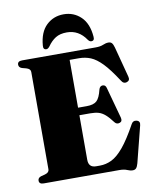

<svg xmlns="http://www.w3.org/2000/svg" viewBox="-99 -988 862 1076"><g transform="rotate(-10 332.5 -450.0)"><path d="M38 -680Q38 -700 64 -700H483Q510 -700 526.2 -707.2Q542.5 -714.5 558 -714.5Q570.5 -714.5 577.2 -706.8Q584 -699 589 -680.5L634.5 -508Q641 -485 622.5 -478.5Q602 -471 589.5 -492.5Q545.5 -560.5 511.5 -595.8Q477.5 -631 446.5 -643.8Q415.5 -656.5 379.5 -656.5H327V-384.5H376.5Q415.5 -384.5 433.5 -401Q451.5 -417.5 462.5 -463.5Q468 -483.5 484.5 -483.5Q500.5 -483.5 505 -465L553.5 -288Q559 -266 542.5 -260.5Q525 -254 513.5 -269Q491.5 -298.5 473.5 -314.2Q455.5 -330 436 -335.8Q416.5 -341.5 388.5 -341.5H327V-88Q327 -43.5 370 -43.5H391.5Q426 -43.5 458.5 -59.2Q491 -75 526.8 -117.8Q562.5 -160.5 607 -241.5Q617 -260.5 636.5 -256Q659 -251 652.5 -226.5L600 -19.5Q595 -1.5 588.2 6.5Q581.5 14.5 568 14.5Q554 14.5 537.5 7.2Q521 0 494 0H64Q38 0 38 -20Q38 -36 56 -42L79 -48Q103.5 -55 103.5 -72.5V-627.5Q103.5 -645 79 -652L56 -658Q38 -664 38 -680ZM337.5 -811Q298.5 -811 273.5 -795.2Q248.5 -779.5 228 -750Q218.5 -738 209.5 -738Q190.5 -738 193 -761.5Q199 -837 239.2 -875.5Q279.5 -914 337.5 -914Q395 -914 435.2 -875.5Q475.5 -837 481.5 -761.5Q484 -738 465 -738Q455.5 -738 446.5 -750Q405.5 -811 337.5 -811Z"/></g></svg>

Font: Fraunces 72pt Black
Style: Regular
Weight: 900
Version: Version 1.000;[0bf87f6ff]